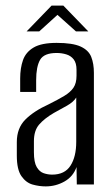

<svg xmlns="http://www.w3.org/2000/svg" viewBox="-20 -658 399 685"><path d="M143 7Q120 7 96.5 0.5Q73 -6 56.5 -29.5Q40 -53 40 -103V-151Q40 -201 70.5 -231.5Q101 -262 154 -286Q188 -303 209.5 -316Q231 -329 242 -345Q253 -361 253 -388V-409Q253 -433 243 -446Q233 -459 216.5 -464Q200 -469 182 -469Q137 -469 123 -444.5Q109 -420 109 -372V-330H52V-378Q52 -415 62 -443.5Q72 -472 100 -488.5Q128 -505 182 -505Q239 -505 267.5 -492Q296 -479 305.5 -455Q315 -431 315 -398V0H254L253 -62Q241 -28 210 -10.5Q179 7 143 7ZM166 -35Q211 -35 231.5 -67Q252 -99 252 -152V-310Q242 -294 219 -281Q196 -268 172 -255Q138 -235 119.5 -213.5Q101 -192 101 -154V-115Q101 -79 111 -62Q121 -45 136 -40Q151 -35 166 -35ZM75 -546 164 -638H206L295 -546H251L185 -605L120 -546Z"/></svg>

Font: Alumni Sans Thin
Style: Regular
Weight: 400
Version: Version 1.018